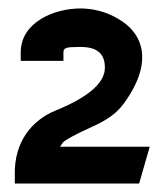

<svg xmlns="http://www.w3.org/2000/svg" viewBox="-20 -822 379 454"><path d="M15 -388H309L334 -475H122C125 -480 129 -486 132 -488C183 -522 239 -529 274 -579C345 -677 317 -745 260 -777C231 -795 198 -802 170 -802C109 -802 29 -770 29 -698V-678H130V-698C130 -709 136 -711 170 -711C210 -711 228 -695 228 -662C228 -631 199 -596 110 -560C57 -538 13 -488 15 -408Z"/></svg>

Font: Charger Sport
Style: Blk
Weight: 900
Designer: Jasper
Foundry: Cannot Into Space Fonts
Version: Version 1.1